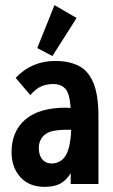

<svg xmlns="http://www.w3.org/2000/svg" viewBox="-20 -716 440 747"><path d="M154 11Q93 11 59 -27Q25 -65 25 -124Q25 -205 78.5 -251Q132 -297 236 -297Q244 -297 255 -296Q251 -353 234 -371Q217 -389 187 -389Q161 -389 140.5 -380Q120 -371 98 -346L41 -413Q103 -479 196 -479Q245 -479 283 -461.5Q321 -444 342 -397Q363 -350 363 -263V0H255V-42Q236 -12 212.5 -0.5Q189 11 154 11ZM131 -140Q131 -112 144.5 -96Q158 -80 180 -80Q216 -80 235 -110Q254 -140 257 -211Q251 -211 245 -211Q239 -211 235 -211Q176 -211 153.5 -191.5Q131 -172 131 -140ZM184 -498 125 -529 192 -696 278 -646Z"/></svg>

Font: Inconsolata Condensed ExtraBold
Style: Regular
Weight: 800
Width: 3
Monospace: yes
Designer: Raph Levien, Cyreal, Brenton Simpson
Foundry: Raph Levien, Cyreal, Google
Version: Version 3.001; ttfautohint (v1.8.2.53-6de2)